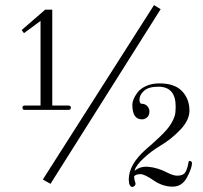

<svg xmlns="http://www.w3.org/2000/svg" viewBox="-20 -722 798 753"><path d="M178 -1 148 -18 584 -702 610 -686ZM77 -291Q68 -291 68 -300Q68 -308 77 -308H139V-640L74 -592L65 -604L157 -684H185V-308H248Q258 -308 258 -300Q258 -291 248 -291ZM657 10Q618 10 582.5 -14.5Q547 -39 531 -39Q514 -39 506 -31Q506 -18 510 -8Q515 2 505 9Q494 16 487 0L486 -6Q485 -13 485 -18Q485 -77 552 -136Q610 -186 633 -212.5Q656 -239 665 -267Q669 -279 669 -304Q669 -382 601 -382Q563 -382 545 -366Q527 -350 527 -331Q527 -315 536 -315Q549 -315 557.5 -306Q566 -297 566 -285Q566 -262 545 -255Q542 -254 536 -254Q499 -254 499 -312Q499 -320 503.5 -332Q508 -344 519 -359Q530 -374 552.5 -384.5Q575 -395 605 -395Q665 -395 694 -364.5Q723 -334 723 -288Q723 -251 687.5 -213.5Q652 -176 608 -150Q573 -129 543.5 -101.5Q514 -74 509 -56Q509 -55 508.5 -54Q508 -53 508 -52Q529 -70 560 -68Q597 -65 634 -46Q659 -33 675 -33Q697 -33 705.5 -44.5Q714 -56 719 -83Q719 -91 725 -91Q727 -91 730 -88.5Q733 -86 733 -83Q733 -63 713.5 -26.5Q694 10 657 10Z"/></svg>

Font: HK Venetian
Style: Regular
Weight: 400
Designer: Alfredo Marco Pradil
Foundry: Alfredo Marco Pradil
Version: Version 1.000;PS 001.000;hotconv 1.0.88;makeotf.lib2.5.64775